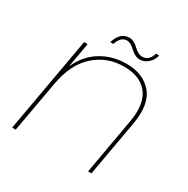

<svg xmlns="http://www.w3.org/2000/svg" viewBox="-154 -806 921 942"><g transform="rotate(30 307.0 -335.0)"><path d="M364 -534Q268 -534 199 -472Q130 -410 109 -290L57 0H37L133 -540H153L128 -399Q161 -474 224.5 -513Q288 -552 367 -552Q462 -552 512.5 -493Q563 -434 542 -315L486 0H467L523 -317Q542 -423 499 -478.5Q456 -534 364 -534ZM244 -604Q264 -670 316 -670Q341 -670 366.5 -645Q392 -620 415 -620Q453 -620 467 -667H485Q479 -640 458 -621Q437 -602 412 -602Q385 -602 358.5 -627Q332 -652 312 -652Q277 -652 262 -604Z"/></g></svg>

Font: Poppins Thin
Style: Italic
Weight: 250
Italic angle: -10°
Designer: Ninad Kale (Devanagari), Jonny Pinhorn (Latin)
Foundry: Indian Type Foundry
Version: Version 3.200;PS 1.000;hotconv 16.6.54;makeotf.lib2.5.65590